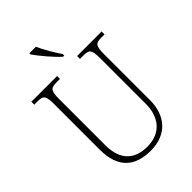

<svg xmlns="http://www.w3.org/2000/svg" viewBox="-269 -1044 1167 1167"><g transform="rotate(-45 315.0 -460.5)"><path d="M342 -771H352V-784C326 -822 287 -886 268 -931H212V-921C235 -886 301 -807 342 -771ZM315 10C459 10 529 -85 529 -210V-605C529 -679 541 -689 589 -689H616V-714H405V-689H435C483 -689 495 -679 495 -606V-211C495 -110 442 -22 318 -22C211 -22 143 -79 143 -210V-605C143 -679 155 -689 203 -689H233V-714H12V-689H40C88 -689 100 -679 100 -607V-214C100 -53 185 10 315 10Z"/></g></svg>

Font: Noto Serif Devanagari SemiCondensed ExtraLight
Style: Regular
Weight: 200
Width: 4
Designer: Universal Thirst, Indian Type Foundry and the Monotype Design Team
Foundry: Monotype Imaging Inc.
Version: Version 2.004